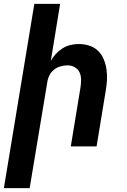

<svg xmlns="http://www.w3.org/2000/svg" viewBox="-33 -755 653 990"><path d="M-13 215 144 -735H277L229 -441Q240 -461 255.5 -477.5Q271 -494 290 -506Q309 -518 330.5 -523Q352 -528 373 -528Q402 -528 428 -519.5Q454 -511 472.5 -493Q491 -475 501.5 -450Q512 -425 516 -398Q520 -371 518.5 -342.5Q517 -314 512 -286L465 0H332L382 -304Q385 -324 385 -344Q385 -364 377.5 -381Q370 -398 353 -408Q336 -418 316 -418Q298 -418 279.5 -413Q261 -408 246 -396Q231 -384 222 -366.5Q213 -349 211 -332L120 215Z"/></svg>

Font: Iosevka XBd Ex Obl
Style: Regular
Weight: 800
Width: 7
Italic angle: -9°
Monospace: yes
Designer: Belleve Invis
Foundry: Belleve Invis
Version: Version 32.5.0; ttfautohint (v1.8.4)